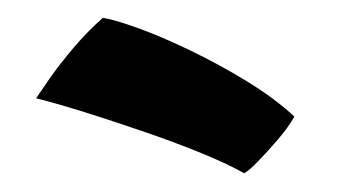

<svg xmlns="http://www.w3.org/2000/svg" viewBox="-20 -762 372 210"><path d="M92.5 -742.5Q103.5 -741 129.5 -731.8Q155.5 -722.5 187.8 -707Q220 -691.5 250.5 -672.8Q281 -654 302 -634.5Q295.5 -623 284 -609.5Q272.5 -596 262.2 -585.5Q252 -575 247 -572.5Q230.5 -582 202 -593.8Q173.5 -605.5 140.2 -617Q107 -628.5 75.2 -638.5Q43.5 -648.5 19.5 -654.5Q23.5 -660.5 34.2 -676Q45 -691.5 60.5 -709.8Q76 -728 92.5 -742.5Z"/></svg>

Font: Grandstander Thin SemiBold
Style: Regular
Weight: 600
Version: Version 1.200